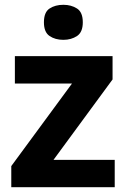

<svg xmlns="http://www.w3.org/2000/svg" viewBox="-20 -780 528 800"><path d="M458 0H27V-88L280 -432H42V-546H449V-449L203 -114H458ZM244 -760Q277 -760 301 -744.5Q325 -729 325 -687Q325 -646 301 -630Q277 -614 244 -614Q210 -614 186.5 -630Q163 -646 163 -687Q163 -729 186.5 -744.5Q210 -760 244 -760Z"/></svg>

Font: Noto Sans Ol Chiki
Style: Bold
Weight: 700
Designer: Monotype Design Team, Lewis McGuffie
Foundry: Monotype Imaging Inc.
Version: Version 2.003; ttfautohint (v1.8.4.7-5d5b)